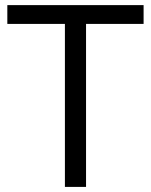

<svg xmlns="http://www.w3.org/2000/svg" viewBox="-20 -734 593 754"><path d="M317.9 0H234.9V-640.1H8.8V-713.9H543.9V-640.1H317.9Z"/></svg>

Font: f0_30457 
Style: Regular
Weight: 400
Foundry: Ascender Corporation
Version: Version 1.10